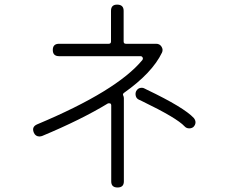

<svg xmlns="http://www.w3.org/2000/svg" viewBox="-20 -805 1040 851"><path d="M819 -236Q806 -236 798 -245Q764 -282 609 -357Q599 -362 596 -363Q585 -368 582 -379Q579 -390 583 -400Q591 -416 608 -416Q615 -416 620 -413L632 -407Q795 -329 839 -282Q847 -272 846.5 -261.5Q846 -251 837 -242Q829 -236 819 -236ZM473 -1V-338Q473 -344 468 -347H459Q341 -275 166 -202Q158 -200 156 -200Q137 -200 130 -217Q119 -243 145 -254Q498 -402 611 -539Q615 -545 612 -550.5Q609 -556 603 -556H242Q214 -556 214 -583.5Q214 -611 242 -611H462Q472 -611 472 -621V-757Q472 -785 500 -784.5Q528 -784 528 -757V-621Q528 -611 538 -611H672Q688 -611 696 -598Q704 -585 698 -572Q655 -482 529 -393Q523 -388 526 -382Q529 -376 529 -370V-1Q529 26 501 26Q473 26 473 -1Z"/></svg>

Font: Shin Retro Maru Gothic Regular
Style: Regular
Weight: 400
Designer: Iose
Foundry: Typographish
Version: Version 1.002